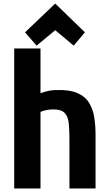

<svg xmlns="http://www.w3.org/2000/svg" viewBox="-20 -1053 620 1081"><path d="M518 8V-293Q518 -344 511 -390.5Q504 -437 482 -473.5Q460 -510 414.5 -529.5Q369 -549 292 -546Q252 -545 208 -528V-780H60V8H208V-423Q221 -429 240 -433Q259 -437 280 -437Q325 -437 344 -417Q363 -397 367 -359.5Q371 -322 371 -270V8ZM291 -883 395 -796 458 -871 291 -1033 121 -871 186 -796Z"/></svg>

Font: Repo Bold
Style: Bold
Weight: 700
Designer: Stefan Peev
Foundry: Context Ltd
Version: Version 1.502